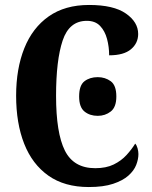

<svg xmlns="http://www.w3.org/2000/svg" viewBox="-20 -744 613 774"><path d="M338 10Q240 10 175 -36Q110 -82 77.5 -164.5Q45 -247 45 -358Q45 -467 78 -549.5Q111 -632 176.5 -678Q242 -724 339 -724Q438 -724 487.5 -689.5Q537 -655 537 -607Q537 -570 508 -545.5Q479 -521 420 -521Q420 -555 411.5 -587Q403 -619 383.5 -639.5Q364 -660 330 -660Q259 -660 232.5 -580.5Q206 -501 206 -358Q206 -208 241.5 -137Q277 -66 364 -66Q408 -66 438.5 -81Q469 -96 490 -119Q511 -142 525 -165Q531 -159 534.5 -146.5Q538 -134 538 -123Q538 -102 529 -79Q520 -56 497.5 -36Q475 -16 436 -3Q397 10 338 10ZM374 -277Q342 -277 320.5 -294.5Q299 -312 299 -355Q299 -400 320.5 -416.5Q342 -433 374 -433Q404 -433 426.5 -416.5Q449 -400 449 -355Q449 -312 426.5 -294.5Q404 -277 374 -277Z"/></svg>

Font: Noto Serif ExtraCondensed ExtraBold
Style: Regular
Weight: 800
Width: 2
Designer: Monotype Design Team
Foundry: Monotype Imaging Inc.
Version: Version 2.013; ttfautohint (v1.8.4.7-5d5b)